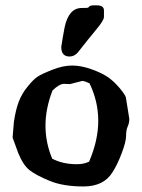

<svg xmlns="http://www.w3.org/2000/svg" viewBox="-20 -672 522 707"><path d="M336.9 -652.3Q362.8 -652.3 362.8 -633.3Q362.8 -633.3 362.8 -632.8V-609.9Q362.8 -597.2 335.2 -564.2Q307.6 -531.2 267.1 -479.5Q253.9 -463.9 236.3 -463.9Q205.6 -463.9 205.6 -499V-499.5Q210.9 -534.7 217.8 -570.8Q232.9 -642.6 280.8 -642.6Q280.8 -642.6 281.2 -642.6Q297.9 -642.6 304.7 -643.6Q309.6 -652.3 323.7 -652.3ZM215.8 -363.3Q198.2 -362.8 173.3 -338.9Q147.5 -272 147.5 -209.2Q147.5 -146.5 172.4 -87.4Q211.9 -67.4 261.7 -67.4H264.6Q288.1 -67.4 308.1 -76.7Q341.8 -155.3 341.8 -227.1Q341.8 -298.8 309.6 -365.2Q292.5 -373.5 282.7 -374L237.3 -362.3ZM443.4 -314 456.1 -234.9V-234.4Q456.1 -218.8 450.2 -206.1Q444.3 -193.4 444.3 -171.9Q444.3 -150.4 428.2 -107.9Q412.1 -65.4 394.5 -38.1Q362.3 14.6 287.6 14.6Q212.9 14.6 163.1 -5.9Q113.3 -26.4 89.4 -44.9Q65.4 -63.5 46.9 -108.9L26.4 -165.5L31.2 -223.6Q38.1 -269.5 49.6 -298.8Q61 -328.1 82.3 -354Q103.5 -379.9 118.2 -389.6Q132.8 -399.4 172.4 -415Q211.9 -430.7 245.6 -430.7Q279.3 -430.7 318.4 -416.5Q357.4 -402.3 379.2 -386.7Q400.9 -371.1 420.2 -348.1Q439.5 -325.2 443.4 -314Z"/></svg>

Font: Drukaatie burti
Style: Demi
Weight: 600
Version: Version 0.14